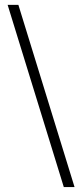

<svg xmlns="http://www.w3.org/2000/svg" viewBox="-20 -718 327 786"><path d="M55.2 -698.2 285.2 47.9H241.2L11.2 -698.2Z"/></svg>

Font: Linux Libertine Display G
Style: Regular
Weight: 400
Designer: Philipp H. Poll
Foundry: Philipp H. Poll
Version: Version 5.0.9